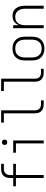

<svg xmlns="http://www.w3.org/2000/svg" viewBox="1254 -2034 792 3340"><g transform="rotate(-90 1650.0 -364.0)"><path d="M224 0V-483H80V-530H224V-585Q224 -606 227.5 -626.5Q231 -647 240.5 -666Q250 -685 265 -700Q280 -715 298.5 -724Q317 -733 337.5 -736.5Q358 -740 379 -740H470V-693H379Q358 -693 337.5 -686Q317 -679 302.5 -663.5Q288 -648 282 -627.5Q276 -607 276 -585V-530H470V-483H276V0Z M825 0V-483H663V-530H877V0ZM845 -634Q836 -634 827 -636.5Q818 -639 811 -646Q804 -653 801.5 -662Q799 -671 799 -680Q799 -689 801.5 -698Q804 -707 811 -714Q818 -721 827 -723.5Q836 -726 845 -726Q854 -726 863 -723.5Q872 -721 879 -714Q886 -707 888.5 -698Q891 -689 891 -680Q891 -671 888.5 -662Q886 -653 879 -646Q872 -639 863 -636.5Q854 -634 845 -634Z M1573 0H1504Q1483 0 1462.5 -3.5Q1442 -7 1423 -16Q1404 -25 1389 -40Q1374 -55 1365 -74Q1356 -93 1352.5 -113.5Q1349 -134 1349 -155V-693H1187V-740H1401V-155Q1401 -133 1406.5 -112.5Q1412 -92 1426.5 -76.5Q1441 -61 1462 -54Q1483 -47 1504 -47H1573Z M2123 0H2054Q2033 0 2012.5 -3.5Q1992 -7 1973 -16Q1954 -25 1939 -40Q1924 -55 1915 -74Q1906 -93 1902.5 -113.5Q1899 -134 1899 -155V-693H1737V-740H1951V-155Q1951 -133 1956.5 -112.5Q1962 -92 1976.5 -76.5Q1991 -61 2012 -54Q2033 -47 2054 -47H2123Z M2475 12Q2447 12 2418.5 6.5Q2390 1 2365 -12.5Q2340 -26 2320.5 -47.5Q2301 -69 2289 -94.5Q2277 -120 2272.5 -148.5Q2268 -177 2268 -205V-325Q2268 -353 2272.5 -381.5Q2277 -410 2289 -435.5Q2301 -461 2320.5 -482.5Q2340 -504 2365 -517.5Q2390 -531 2418.5 -536.5Q2447 -542 2475 -542Q2503 -542 2531.5 -536.5Q2560 -531 2585 -517.5Q2610 -504 2629.5 -482.5Q2649 -461 2661 -435.5Q2673 -410 2677.5 -381.5Q2682 -353 2682 -325V-205Q2682 -177 2677.5 -148.5Q2673 -120 2661 -94.5Q2649 -69 2629.5 -47.5Q2610 -26 2585 -12.5Q2560 1 2531.5 6.5Q2503 12 2475 12ZM2475 -35Q2497 -35 2518.5 -39.5Q2540 -44 2558.5 -55Q2577 -66 2591.5 -83Q2606 -100 2614.5 -120Q2623 -140 2626.5 -161.5Q2630 -183 2630 -205V-325Q2630 -347 2626.5 -368.5Q2623 -390 2614.5 -410Q2606 -430 2591.5 -447Q2577 -464 2558.5 -475Q2540 -486 2518.5 -490.5Q2497 -495 2475 -495Q2453 -495 2431.5 -490.5Q2410 -486 2391.5 -475Q2373 -464 2358.5 -447Q2344 -430 2335.5 -410Q2327 -390 2323.5 -368.5Q2320 -347 2320 -325V-205Q2320 -183 2323.5 -161.5Q2327 -140 2335.5 -120Q2344 -100 2358.5 -83Q2373 -66 2391.5 -55Q2410 -44 2431.5 -39.5Q2453 -35 2475 -35Z M2830 0V-530H2882V-431Q2891 -455 2906.5 -477Q2922 -499 2943.5 -514Q2965 -529 2991 -535.5Q3017 -542 3043 -542Q3069 -542 3095.5 -535.5Q3122 -529 3143.5 -513.5Q3165 -498 3180 -476Q3195 -454 3204 -429Q3213 -404 3216.5 -377.5Q3220 -351 3220 -325V0H3168V-325Q3168 -346 3165 -367Q3162 -388 3154.5 -407.5Q3147 -427 3134.5 -444Q3122 -461 3104.5 -473Q3087 -485 3066.5 -490Q3046 -495 3025 -495Q3004 -495 2983.5 -490Q2963 -485 2945.5 -473Q2928 -461 2915.5 -444Q2903 -427 2895.5 -407.5Q2888 -388 2885 -367Q2882 -346 2882 -325V0Z"/></g></svg>

Font: Lode Dark
Style: Regular
Weight: 400
Monospace: yes
Designer: Belleve Invis
Foundry: Belleve Invis
Version: Version 29.2.0; ttfautohint (v1.8.3)